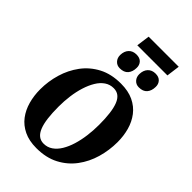

<svg xmlns="http://www.w3.org/2000/svg" viewBox="-325 -1256 1388 1388"><g transform="rotate(45 369.5 -562.0)"><path d="M330.5 10Q256 10 202.5 -15.8Q149 -41.5 115.2 -86Q81.5 -130.5 65.5 -188.5Q49.5 -246.5 49.5 -310.5Q49.5 -392.5 72.8 -471Q96 -549.5 143.2 -613.2Q190.5 -677 262.8 -715Q335 -753 434 -753Q509 -753 562.5 -727.5Q616 -702 650 -657.5Q684 -613 699.8 -556Q715.5 -499 715.5 -436.5Q715.5 -353 692.5 -273.2Q669.5 -193.5 622 -129.8Q574.5 -66 502 -28Q429.5 10 330.5 10ZM344.5 -50Q383 -50 413.2 -70.8Q443.5 -91.5 466 -128.5Q488.5 -165.5 503.2 -213.8Q518 -262 525.2 -317.5Q532.5 -373 532.5 -430.5Q532.5 -496 526.2 -544.8Q520 -593.5 507 -626.5Q494 -659.5 472.5 -676Q451 -692.5 420 -692.5Q382 -692.5 351.5 -671.8Q321 -651 298.8 -614Q276.5 -577 261.5 -529.2Q246.5 -481.5 239.2 -427Q232 -372.5 232 -316.5Q232 -250 238.2 -200.2Q244.5 -150.5 258 -117Q271.5 -83.5 293 -66.8Q314.5 -50 344.5 -50ZM348.5 -824.5Q319.5 -824.5 301 -844.8Q282.5 -865 283 -895.5Q284 -935 305.8 -958Q327.5 -981 364.5 -981Q399.5 -981 417 -961.5Q434.5 -942 433.5 -913Q433 -873 412.2 -848.8Q391.5 -824.5 348.5 -824.5ZM543.5 -824.5Q514.5 -824.5 496.2 -844.8Q478 -865 478.5 -895.5Q479.5 -935 501.2 -958Q523 -981 559.5 -981Q593.5 -981 611.2 -961.5Q629 -942 628 -913Q627.5 -873 606.8 -848.8Q586 -824.5 543.5 -824.5ZM335 -1134H642.5L629 -1032H321Z"/></g></svg>

Font: Merriweather 20pt Black
Style: Italic
Weight: 900
Italic angle: -7.8°
Version: Version 2.101